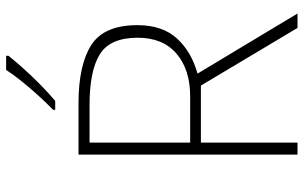

<svg xmlns="http://www.w3.org/2000/svg" viewBox="-202 -854 990 626"><g transform="rotate(-90 293.0 -541.0)"><path d="M269 -780Q394 -780 459 -738.5Q524 -697 524 -588Q524 -507 481 -459.5Q438 -412 366 -392L562 -66H515L327 -381H141V-66H102V-780ZM264 -744H141V-416H292Q379 -416 431 -460.5Q483 -505 483 -587Q483 -677 429 -710.5Q375 -744 264 -744ZM424 -1008Q407 -987 382.5 -959.5Q358 -932 330 -904.5Q302 -877 277 -856H248V-863Q269 -883 294 -910.5Q319 -938 341.5 -966Q364 -994 378 -1016H424Z"/></g></svg>

Font: Noto Sans Malayalam UI ExtraLight
Style: Regular
Weight: 200
Designer: Jelle Bosma - Monotype Design Team
Foundry: Monotype Imaging Inc.
Version: Version 2.104; ttfautohint (v1.8.4.7-5d5b)